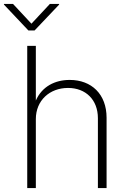

<svg xmlns="http://www.w3.org/2000/svg" viewBox="-49 -962 655 982"><path d="M134.3 -353C134.3 -448.2 205.1 -512.2 298.8 -512.2C390.1 -512.2 451.7 -451.2 451.7 -357.4V0H496.1V-359.9C496.1 -480.5 418.9 -553.2 307.6 -553.2C232.4 -553.2 166 -520 134.3 -447.8V-727.5H90.3V0H134.3ZM17.6 -941.9H-28.8V-938.5L96.2 -806.2H127.9L253.4 -938.5V-941.9H206.1L111.8 -840.8Z"/></svg>

Font: Raveo ExtraLight
Style: Regular
Weight: 200
Designer: Jakub Foglar, Rasmus Andersson (Inter)
Foundry: Jakubfoglar.com
Version: Version 1.100;Glyphs 3.2.3 (3260)